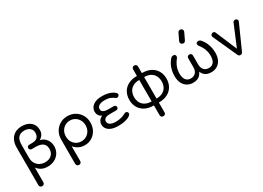

<svg xmlns="http://www.w3.org/2000/svg" viewBox="-13 -1876 4298 3132"><g transform="rotate(-30 2136.0 -309.5)"><path d="M137 234Q116 234 103 221Q90 208 90 187V-524Q90 -599 118 -657Q146 -715 201 -748Q256 -781 335 -781Q396 -781 447.5 -759.5Q499 -738 530.5 -693Q562 -648 562 -578Q562 -532 539.5 -495.5Q517 -459 476 -436Q537 -422 571 -387.5Q605 -353 619 -312.5Q633 -272 633 -238Q633 -165 599 -110.5Q565 -56 507.5 -26Q450 4 379 4Q334 4 301 -6Q268 -16 245.5 -31Q223 -46 208 -61.5Q193 -77 184 -89V187Q184 208 171 221Q158 234 137 234ZM374 -79Q421 -79 453 -92.5Q485 -106 505 -128.5Q525 -151 534 -178Q543 -205 543 -233Q543 -271 531 -298Q519 -325 496 -342Q473 -359 439.5 -367Q406 -375 362 -375H291Q272 -375 260 -387Q248 -399 248 -416Q248 -434 260 -446Q272 -458 291 -458H345Q394 -458 422.5 -474Q451 -490 463.5 -516.5Q476 -543 476 -572Q476 -618 455.5 -646Q435 -674 403 -686.5Q371 -699 336 -699Q290 -699 259.5 -684.5Q229 -670 212 -645Q195 -620 188.5 -588Q182 -556 182 -522L181 -277Q181 -210 209 -166Q237 -122 281.5 -100.5Q326 -79 374 -79Z M831 234Q810 234 797 221Q784 208 784 187V-274Q785 -353 821.5 -416Q858 -479 920 -515Q982 -551 1059 -551Q1139 -551 1201.5 -514.5Q1264 -478 1300.5 -415.5Q1337 -353 1337 -273Q1337 -194 1302.5 -131Q1268 -68 1209 -32Q1150 4 1076 4Q1014 4 963 -21.5Q912 -47 878 -91V187Q878 208 865 221Q852 234 831 234ZM1060 -79Q1113 -79 1155 -104.5Q1197 -130 1221.5 -174Q1246 -218 1246 -273Q1246 -329 1221.5 -373Q1197 -417 1155 -442.5Q1113 -468 1060 -468Q1007 -468 965 -442.5Q923 -417 899 -373Q875 -329 875 -273Q875 -218 899 -173.5Q923 -129 965 -104Q1007 -79 1060 -79Z M1704 4Q1622 4 1571 -18.5Q1520 -41 1497 -76Q1474 -111 1474 -149Q1474 -188 1493.5 -220.5Q1513 -253 1560 -274Q1518 -292 1500.5 -322Q1483 -352 1483 -387Q1483 -433 1508.5 -470Q1534 -507 1585 -529Q1636 -551 1715 -551Q1772 -551 1816.5 -540.5Q1861 -530 1893.5 -513.5Q1926 -497 1944 -478Q1955 -468 1958 -459.5Q1961 -451 1961 -445Q1961 -432 1949 -418.5Q1937 -405 1918 -405Q1913 -405 1904 -408Q1895 -411 1887 -417Q1859 -441 1818.5 -456.5Q1778 -472 1715 -472Q1674 -472 1642.5 -462.5Q1611 -453 1593 -433.5Q1575 -414 1575 -386Q1575 -346 1608 -329.5Q1641 -313 1686 -313H1798Q1818 -313 1829.5 -301Q1841 -289 1841 -273Q1841 -258 1831 -245.5Q1821 -233 1798 -233H1684Q1615 -233 1589 -212.5Q1563 -192 1563 -161Q1563 -119 1600.5 -97Q1638 -75 1704 -75Q1744 -75 1778 -81.5Q1812 -88 1839 -98Q1866 -108 1882 -117Q1894 -124 1901.5 -126.5Q1909 -129 1916 -129Q1936 -129 1946 -115Q1956 -101 1956 -90Q1956 -78 1951 -70Q1946 -62 1932 -51Q1915 -36 1882.5 -23.5Q1850 -11 1805 -3.5Q1760 4 1704 4Z M2466 4V-71Q2539 -72 2586 -98.5Q2633 -125 2656 -171Q2679 -217 2679 -273Q2679 -330 2656 -375.5Q2633 -421 2586 -448.5Q2539 -476 2466 -476V-551Q2565 -551 2632.5 -515Q2700 -479 2735 -416.5Q2770 -354 2770 -273Q2770 -193 2735 -130.5Q2700 -68 2633 -32Q2566 4 2466 4ZM2373 4Q2274 4 2206.5 -32Q2139 -68 2104.5 -130.5Q2070 -193 2070 -273Q2070 -354 2104.5 -416.5Q2139 -479 2206.5 -515Q2274 -551 2373 -551V-476Q2301 -476 2253.5 -448.5Q2206 -421 2183 -375.5Q2160 -330 2160 -273Q2160 -217 2183 -171Q2206 -125 2253.5 -98.5Q2301 -72 2373 -71ZM2419 234Q2399 234 2386 221Q2373 208 2373 187V-674Q2373 -695 2386 -708Q2399 -721 2419 -721Q2441 -721 2453.5 -708Q2466 -695 2466 -674V187Q2466 208 2453.5 221Q2441 234 2419 234Z M3116 5Q3054 5 3006 -23.5Q2958 -52 2930.5 -106.5Q2903 -161 2903 -241Q2903 -301 2914.5 -348.5Q2926 -396 2943 -431Q2960 -466 2976 -487.5Q2992 -509 2999 -518Q3012 -533 3026 -540Q3040 -547 3056 -545Q3078 -544 3087 -531.5Q3096 -519 3094 -503Q3092 -487 3082 -474Q3036 -416 3014.5 -358.5Q2993 -301 2993 -231Q2993 -190 3005.5 -154Q3018 -118 3045.5 -96.5Q3073 -75 3120 -75Q3156 -75 3183.5 -91Q3211 -107 3226.5 -137.5Q3242 -168 3242 -212V-380Q3242 -401 3254 -414Q3266 -427 3287 -427Q3308 -427 3320 -414Q3332 -401 3332 -380V-212Q3332 -168 3347.5 -137.5Q3363 -107 3390.5 -91Q3418 -75 3454 -75Q3500 -75 3528 -96.5Q3556 -118 3568 -154Q3580 -190 3580 -231Q3580 -301 3558.5 -358.5Q3537 -416 3492 -474Q3481 -487 3479.5 -503Q3478 -519 3487 -531.5Q3496 -544 3518 -545Q3534 -547 3548 -540Q3562 -533 3575 -518Q3582 -509 3598 -487.5Q3614 -466 3630.5 -431Q3647 -396 3659 -348.5Q3671 -301 3671 -241Q3671 -161 3643.5 -106.5Q3616 -52 3568 -23.5Q3520 5 3458 5Q3409 5 3376 -9Q3343 -23 3322 -47Q3301 -71 3287 -102Q3273 -71 3252 -47Q3231 -23 3198 -9Q3165 5 3116 5ZM3297 -632Q3278 -632 3263.5 -644.5Q3249 -657 3249 -676Q3249 -682 3250.5 -688Q3252 -694 3255 -702L3311 -819Q3320 -838 3330.5 -845.5Q3341 -853 3358 -853Q3377 -853 3391 -840.5Q3405 -828 3405 -809Q3405 -804 3404 -798Q3403 -792 3400 -786L3342 -664Q3332 -644 3321 -638Q3310 -632 3297 -632Z M4009 -1Q3978 -1 3965 -31L3759 -486Q3753 -502 3758.5 -517Q3764 -532 3782 -541Q3798 -549 3814.5 -544Q3831 -539 3838 -522L4031 -66H3985L4176 -522Q4184 -538 4201 -543.5Q4218 -549 4236 -541Q4252 -534 4258 -518Q4264 -502 4256 -487L4052 -31Q4038 -1 4009 -1Z"/></g></svg>

Font: Comfortaa SemiBold
Style: Regular
Weight: 600
Designer: Johan Aakerlund
Foundry: Johan Aakerlund
Version: Version 3.104; ttfautohint (v1.8.1.43-b0c9)